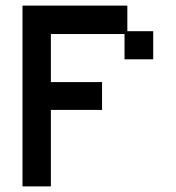

<svg xmlns="http://www.w3.org/2000/svg" viewBox="-20 -651 626 683"><path d="M60 12V-631H433V-540H525V-440H423V-530H161V-359H343V-260H161V12Z"/></svg>

Font: Pixelify Sans
Style: Regular
Weight: 400
Designer: Stefie Justprince
Foundry: Typecalism Foundryline
Version: Version 1.000;February 13, 2025;FontCreator 15.0.0.3015 64-b